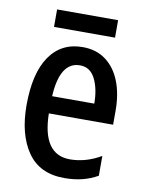

<svg xmlns="http://www.w3.org/2000/svg" viewBox="-80 -744 616 812"><g transform="rotate(10 228.0 -338.5)"><path d="M234 -549Q293 -549 334 -518Q375 -487 396 -433Q417 -379 417 -308V-248H141Q144 -72 262 -72Q330 -72 395 -110V-25Q363 -7 328.5 1.5Q294 10 252 10Q146 10 94 -65.5Q42 -141 42 -266Q42 -403 92 -476Q142 -549 234 -549ZM236 -471Q150 -471 142 -322H323Q323 -385 301.5 -428Q280 -471 236 -471ZM361 -687V-612H99V-687Z"/></g></svg>

Font: Avrile Sans Condensed Medium
Style: Regular
Weight: 500
Width: 3
Designer: Monotype Design Team
Foundry: Monotype Imaging Inc.
Version: Version 2.001;September 10, 2019;FontCreator 11.5.0.2425 64-